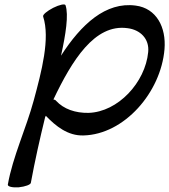

<svg xmlns="http://www.w3.org/2000/svg" viewBox="-20 -582 757 859"><path d="M173 -508C205 -410 166 -262 131 -133C97 -7 37 119 15 244C14 253 36 258 64 256C93 253 117 244 118 236C136 138 158 40 182 -58C183 -60 184 -62 185 -64C230 -17 284 26 353 24C536 20 700 -169 716 -362C724 -460 680 -545 587 -557C453 -575 343 -473 253 -333C274 -428 288 -516 273 -559C270 -566 246 -561 218 -547C191 -533 170 -516 173 -508ZM231 -131C228 -135 224 -136 219 -137C302 -311 403 -476 550 -456C608 -449 649 -408 643 -349C630 -213 508 -81 376 -77C317 -76 265 -94 231 -131Z"/></svg>

Font: Nupuram Medium Oblique
Style: Regular
Weight: 500
Designer: Santhosh Thottingal (santhosh.thottingal@gmail.com)
Foundry: SMC
Version: Version 1.000